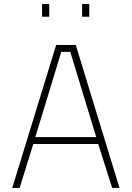

<svg xmlns="http://www.w3.org/2000/svg" viewBox="-20 -920 644 940"><path d="M40 0 255 -700H351L565 0H529L461 -215H143L76 0ZM280 -666 153 -249H451L324 -666ZM186 -838V-900H221V-838ZM382 -838V-900H417V-838Z"/></svg>

Font: TitilliumMaps29L
Style: 1 wt
Weight: 100
Designer: Campivisivi
Foundry: Accademia di Belle Arti di Urbino and students of MA course of Visual design
Version: Version 001.001